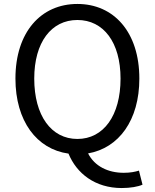

<svg xmlns="http://www.w3.org/2000/svg" viewBox="-20 -766 782 970"><path d="M371 -64C239 -64 153 -182 153 -369C153 -552 239 -665 371 -665C503 -665 589 -552 589 -369C589 -182 503 -64 371 -64ZM595 184C639 184 678 177 700 167L682 96C663 102 638 107 605 107C526 107 458 74 425 9C580 -18 684 -158 684 -369C684 -604 555 -746 371 -746C187 -746 58 -604 58 -369C58 -154 166 -12 326 10C367 110 460 184 595 184Z"/></svg>

Font: Noto Sans CJK JP
Style: Regular
Weight: 400
Designer: Ryoko NISHIZUKA 西塚涼子 (kana, bopomofo & ideographs); Paul D. Hunt (Latin, Greek & Cyrillic); Sandoll Communications 산돌커뮤니
Foundry: Adobe
Version: Version 2.004;hotconv 1.0.118;makeotfexe 2.5.65603